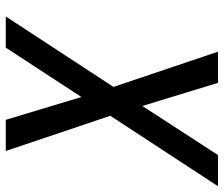

<svg xmlns="http://www.w3.org/2000/svg" viewBox="-100 -485 775 665"><g transform="rotate(-90 287.5 -152.5)"><path d="M-25 215 219 -158 97 -520H205L284 -258L455 -520H563L319 -147L441 215H333L253 -47L83 215Z"/></g></svg>

Font: Iosevka Custom Medium Oblique
Style: Regular
Weight: 500
Italic angle: -9°
Designer: Belleve Invis
Foundry: Belleve Invis
Version: Version 27.0.1